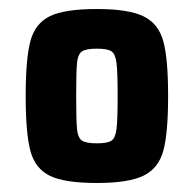

<svg xmlns="http://www.w3.org/2000/svg" viewBox="-20 -716 430 426"><path d="M37 -503Q37 -586 47.5 -625Q58 -664 90.5 -680Q123 -696 195 -696Q266 -696 299 -679.5Q332 -663 342.5 -624Q353 -585 353 -503Q353 -421 342.5 -382Q332 -343 299 -326.5Q266 -310 195 -310Q123 -310 90.5 -326Q58 -342 47.5 -381Q37 -420 37 -503ZM241 -503Q241 -557 238.5 -576.5Q236 -596 227.5 -602Q219 -608 195 -608Q171 -608 162 -602Q153 -596 151 -577Q149 -558 149 -503Q149 -448 151 -429Q153 -410 162 -404Q171 -398 195 -398Q219 -398 227.5 -404Q236 -410 238.5 -429.5Q241 -449 241 -503Z"/></svg>

Font: Saira Semi Condensed
Style: Bold
Weight: 700
Width: 4
Designer: Hector Gatti with collaboration of the Omnibus-Type team
Foundry: Omnibus-Type
Version: Version 1.001; ttfautohint (v1.8)